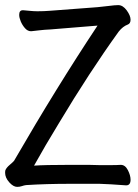

<svg xmlns="http://www.w3.org/2000/svg" viewBox="-20 -723 540 750"><path d="M369 -5H254Q160 -5 82 0Q74 1 65.5 4Q57 7 47 7Q32 7 16 -11Q0 -29 0 -48Q0 -54 1 -58Q5 -68 18 -79Q31 -90 35 -95Q201 -382 361 -623L177 -608Q153 -607 133 -604.5Q113 -602 102 -601H101Q88 -601 77.5 -613Q67 -625 61 -639.5Q55 -654 55 -665Q55 -683 69 -683H71Q73 -683 92.5 -681Q112 -679 126 -679Q152 -679 176 -681L361 -695Q384 -697 406.5 -700Q429 -703 442 -703Q460 -703 475 -682.5Q490 -662 490 -646Q490 -631 479 -627Q460 -620 444 -600Q330 -442 209 -240Q157 -155 113 -76Q155 -79 248 -79H328Q345 -79 368 -78H414Q436 -78 451 -79H452Q469 -79 479.5 -58.5Q490 -38 490 -21Q490 1 473 1H472Q406 -4 369 -5Z"/></svg>

Font: Moon Stars Kai HW
Style: Bold
Weight: 700
Designer: GuiWonder
Version: Version 1.101